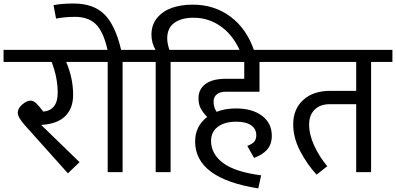

<svg xmlns="http://www.w3.org/2000/svg" viewBox="-40 -970 2231 1082"><path d="M490.2 -689V-621.1H333Q372.1 -529.3 372.1 -436Q372.1 -357.4 326.2 -314Q280.3 -270.5 191.9 -266.1L408.2 -56.2L342.8 6.8L100.1 -264.2Q60.1 -309.1 60.1 -334Q60.1 -359.4 85.4 -381.1Q110.8 -402.8 130.9 -402.8Q147.9 -402.8 163.1 -388.9Q178.2 -375 204.1 -340.8Q285.2 -349.6 285.2 -446.8Q285.2 -532.7 251 -621.1H-20V-689Z M770.5 -689V-621.1H650.9V0H566.9V-621.1H449.7V-689H565.9Q543 -791 500.7 -833Q458.5 -875 382.8 -875Q325.7 -875 275.9 -865.2L261.7 -940.9Q309.1 -950.2 374.5 -950.2Q486.8 -950.2 548.3 -889.2Q609.9 -828.1 642.6 -689Z M1046.4 -943.8Q1168.5 -943.8 1259.5 -875.7Q1350.6 -807.6 1392.6 -683.1L1321.3 -661.1Q1284.2 -760.3 1212.6 -815.2Q1141.1 -870.1 1050.3 -870.1Q982.9 -870.1 942.6 -841.3Q902.3 -812.5 902.3 -752.9Q902.3 -726.6 914.6 -689H1015.6V-621.1H921.4V0H837.4V-621.1H730.5V-689H836.4Q813.5 -728.5 813.5 -774.9Q813.5 -830.6 845.7 -869.4Q877.9 -908.2 929.4 -926Q981 -943.8 1046.4 -943.8Z M1231.4 -453.1Q1200.2 -453.1 1181.9 -438.5Q1163.6 -423.8 1163.6 -397Q1163.6 -365.2 1180.7 -339.8Q1227.1 -358.9 1289.6 -358.9Q1381.8 -358.9 1436.8 -317.4Q1491.7 -275.9 1491.7 -205.1Q1491.7 -157.2 1465.8 -127.4Q1439.9 -97.7 1391.6 -80.1L1353.5 -147.9Q1381.8 -158.2 1393.1 -172.1Q1404.3 -186 1404.3 -207Q1404.3 -243.7 1375.2 -263.9Q1346.2 -284.2 1291.5 -284.2Q1226.1 -284.2 1187.7 -255.6Q1149.4 -227.1 1149.4 -175.8Q1149.4 -102.5 1216.8 -51.8Q1284.2 -1 1431.6 18.1L1415.5 91.8Q1059.6 35.6 1059.6 -172.9Q1059.6 -258.8 1127.4 -311Q1104 -335.4 1091.3 -358.6Q1078.6 -381.8 1078.6 -416Q1078.6 -467.8 1118.2 -496.8Q1157.7 -525.9 1231.4 -525.9H1336.4V-621.1H980.5V-689H1570.3V-621.1H1422.4V-453.1Z M2171.4 -689V-621.1H2051.3V0H1967.3V-382.8H1817.4Q1764.2 -382.8 1733.2 -352.1Q1702.1 -321.3 1702.1 -269Q1702.1 -211.4 1730.5 -149.7Q1758.8 -87.9 1804.2 -33.2L1744.1 14.2Q1690.9 -43.5 1651.6 -118.4Q1612.3 -193.4 1612.3 -269Q1612.3 -355.5 1668.7 -406.7Q1725.1 -458 1820.3 -458H1967.3V-621.1H1530.3V-689Z"/></svg>

Font: FiraGO
Style: Regular
Weight: 400
Designer: bBox Type
Foundry: bBox Type GmbH
Version: Version 1.001;PS 001.001;hotconv 1.0.88;makeotf.lib2.5.64775